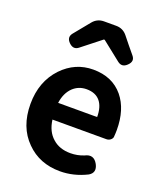

<svg xmlns="http://www.w3.org/2000/svg" viewBox="-155 -942 890 1055"><g transform="rotate(20 290.5 -414.5)"><path d="M322 14Q202 14 125 -64Q44 -144 44 -279Q44 -410 124 -495Q200 -574 305 -574Q417 -574 480 -498Q539 -426 539 -306Q539 -288 537 -264Q535 -254 525 -246.5Q515 -239 502 -239H359H187Q196 -171 238 -135Q278 -99 342 -99Q383 -99 420 -114Q468 -139 494 -91Q517 -47 478 -24Q402 14 322 14ZM185 -336H299H413Q413 -395 387 -427Q360 -460 307 -460Q261 -460 228 -429Q193 -395 185 -336ZM135 -665Q107 -692 129 -720L205 -813Q230 -843 269 -843H340Q379 -843 404 -813L441 -767L479 -721Q503 -693 473 -665Q446 -639 418 -661L307 -749H302L189 -660Q162 -639 135 -665Z"/></g></svg>

Font: GenSenRounded TW B
Style: Regular
Weight: 700
Version: Version 1.501;PS 1;hotconv 16.6.51;makeotf.lib2.5.65220